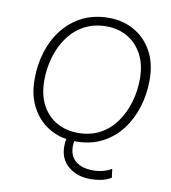

<svg xmlns="http://www.w3.org/2000/svg" viewBox="-93 -750 913 1024"><g transform="rotate(10 364.0 -238.0)"><path d="M352 10Q349 10 346 10Q343 24 343 38Q343 91 377.5 118.5Q412 146 470 146Q527 146 571 120L577 167Q553 182 523.5 188Q494 194 466 194Q393 194 345.5 154.5Q298 115 298 47Q298 27 302 6Q239 -4 189 -40.5Q139 -77 109.5 -137.5Q80 -198 80 -280Q80 -357 101.5 -427Q123 -497 165.5 -551.5Q208 -606 270.5 -638Q333 -670 416 -670Q490 -670 551 -636Q612 -602 648.5 -537.5Q685 -473 685 -380Q685 -304 663.5 -234Q642 -164 600 -109Q558 -54 496 -22Q434 10 352 10ZM357 -37Q425 -37 476.5 -65Q528 -93 562.5 -141.5Q597 -190 615 -251Q633 -312 633 -377Q633 -455 603.5 -510Q574 -565 524 -594Q474 -623 410 -623Q342 -623 290 -595Q238 -567 203 -518.5Q168 -470 150 -409Q132 -348 132 -283Q132 -204 161.5 -149Q191 -94 242 -65.5Q293 -37 357 -37Z"/></g></svg>

Font: Work Sans Light
Style: Italic
Weight: 300
Italic angle: -13°
Designer: Wei Huang
Foundry: Wei Huang
Version: Version 2.010; ttfautohint (v1.8.3)